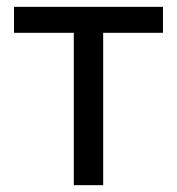

<svg xmlns="http://www.w3.org/2000/svg" viewBox="-20 -542 518 562"><path d="M282 0H196V-446H21V-522H457V-446H282Z"/></svg>

Font: Raleway Medium Alt1
Style: Regular
Weight: 500
Designer: Matt McInerney, Pablo Impallari, Rodrigo Fuenzalida
Foundry: Matt McInerney, Pablo Impallari, Rodrigo Fuenzalida
Version: Version 3.000g; ttfautohint (v1.5) -l 8 -r 28 -G 28 -x 14 -D